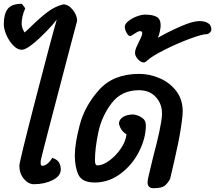

<svg xmlns="http://www.w3.org/2000/svg" viewBox="-43 -952 1133 1011"><path d="M71 -690Q49 -690 27 -712.5Q5 -735 -9 -767Q-23 -799 -23 -825Q-23 -878 -2.5 -905Q18 -932 71 -932Q75 -929 81 -920.5Q87 -912 90 -908Q71 -866 71 -827Q71 -815 76 -801.5Q81 -788 87 -781Q107 -799 119 -811Q168 -859 207 -888.5Q246 -918 290 -929Q317 -929 340 -900.5Q363 -872 363 -842L329 -714Q180 -147 173 -113Q171 -105 171 -94Q171 -84 174 -81.5Q177 -79 181 -79Q194 -79 209 -92Q224 -105 232 -121Q259 -112 268 -96Q277 -80 277 -60Q277 -25 234 -3.5Q191 18 136 18Q106 18 82.5 -10.5Q59 -39 59 -79Q59 -100 144 -428.5Q229 -757 256 -849Q240 -827 203 -788.5Q166 -750 129 -720Q92 -690 71 -690Z M623 -245Q594 -261 583 -300Q584 -323 605 -336Q626 -349 656 -349Q656 -351 675 -346Q694 -341 709.5 -328.5Q725 -316 725 -292Q725 -225 689.5 -154.5Q654 -84 592 -37.5Q530 9 456 9Q390 9 370.5 -31Q351 -71 351 -134Q351 -195 377 -294.5Q403 -394 478.5 -478.5Q554 -563 690 -563Q744 -563 797 -540.5Q850 -518 884.5 -473.5Q919 -429 919 -366Q919 -352 918 -344Q911 -276 895.5 -200Q880 -124 853 -11Q840 14 823.5 26.5Q807 39 766 39Q734 39 734 8Q734 2 736 -10L743 -40L763 -124Q806 -284 810 -347V-355Q810 -406 777 -441.5Q744 -477 689 -477Q597 -477 545 -409Q493 -341 475 -256.5Q457 -172 457 -107Q457 -81 470 -81Q498 -81 533.5 -107Q569 -133 594.5 -171.5Q620 -210 623 -245Z M695 -788Q686 -788 674.5 -780.5Q663 -773 661 -772Q647 -762 643 -762Q633 -762 623.5 -779.5Q614 -797 614 -812Q614 -825 632 -840Q650 -855 675.5 -865Q701 -875 722 -875Q760 -875 781.5 -863.5Q803 -852 803 -818Q803 -808 799 -787.5Q795 -767 788 -753Q844 -785 908 -813Q972 -841 1007 -841Q1034 -841 1052 -830.5Q1070 -820 1070 -796Q1070 -788 1061.5 -780Q1053 -772 1044 -772Q1021 -772 954 -747Q887 -722 821 -688.5Q755 -655 732 -633Q722 -623 715 -623Q699 -623 683.5 -640Q668 -657 668 -673Q668 -686 673.5 -699.5Q679 -713 690 -735Q692 -739 699 -753.5Q706 -768 706 -777Q706 -788 695 -788Z"/></svg>

Font: Sriracha
Style: Regular
Weight: 400
Designer: Suppakit Chalermlarp
Version: Version 1.002g